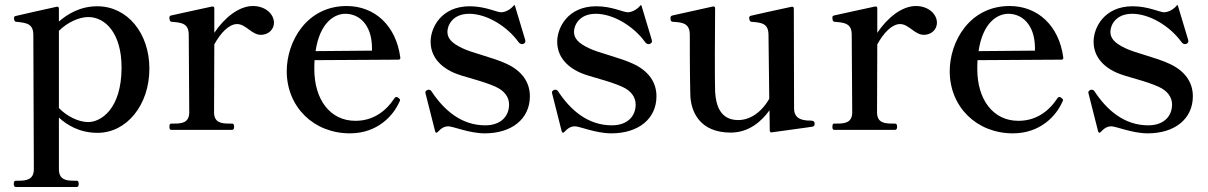

<svg xmlns="http://www.w3.org/2000/svg" viewBox="-20 -518 4819 766"><path d="M368 -493C299 -493 248 -461 215 -432V-484C215 -489 212 -492 206 -491C173 -484 53 -457 42 -454C37 -453 36 -450 36 -446C36 -441 37 -431 45 -431C87 -427 113 -423 113 -378L115 157C115 199 85 203 54 203H43C37 203 35 208 35 216C35 223 37 228 43 228H286C292 228 294 223 294 216C294 208 292 203 286 203H275C244 203 215 199 215 157V-49C246 -20 297 12 369 12C487 12 576 -101 576 -244C576 -386 488 -493 368 -493ZM332 -31C293 -31 247 -54 215 -87V-395C248 -428 295 -450 332 -450C401 -450 465 -384 465 -249C465 -81 381 -31 332 -31Z M989 -494C933 -494 875 -447 835 -387V-485C835 -490 832 -493 826 -492C795 -485 691 -463 666 -457C662 -456 659 -456 657 -453C656 -452 656 -450 656 -447C656 -442 656 -432 665 -431C706 -428 733 -424 733 -379L735 -70C735 -28 705 -25 675 -25H663C657 -25 656 -20 656 -12C656 -5 657 0 663 0H906C912 0 914 -5 914 -12C914 -20 912 -25 906 -25H895C864 -25 834 -28 834 -70L835 -341C861 -388 894 -422 926 -422C961 -422 984 -379 1021 -379C1050 -379 1073 -400 1073 -427C1073 -462 1039 -494 989 -494Z M1570 -127C1568 -129 1565 -131 1562 -131C1559 -131 1556 -130 1553 -125C1517 -71 1466 -36 1398 -36C1296 -36 1234 -122 1234 -242C1234 -255 1234 -267 1235 -278L1570 -280C1575 -280 1578 -283 1577 -289C1560 -416 1475 -494 1363 -494C1203 -494 1124 -352 1124 -234C1124 -91 1232 14 1376 14C1487 14 1550 -58 1573 -111C1575 -114 1576 -116 1576 -119C1576 -122 1573 -125 1570 -127ZM1358 -463C1412 -463 1462 -421 1464 -331V-316L1239 -314C1256 -428 1314 -463 1358 -463Z M1727 8C1740 -6 1752 -14 1769 -14C1788 -14 1852 14 1914 14C2021 14 2094 -43 2094 -134C2094 -192 2060 -236 2002 -263C1947 -289 1865 -306 1824 -326C1782 -346 1765 -365 1765 -391C1765 -415 1784 -463 1852 -463C1923 -463 2004 -412 2048 -351C2050 -348 2052 -346 2055 -344C2057 -343 2060 -342 2062 -342C2064 -342 2066 -342 2068 -343C2074 -346 2076 -349 2076 -353C2076 -354 2076 -357 2075 -360C2071 -374 2044 -464 2035 -493C2034 -499 2031 -499 2028 -494C2015 -479 1995 -469 1979 -469C1962 -469 1916 -493 1854 -493C1739 -493 1698 -406 1698 -352C1698 -296 1732 -254 1790 -228C1828 -211 1906 -196 1959 -171C1992 -156 2011 -131 2011 -101C2011 -55 1979 -18 1916 -18C1820 -18 1751 -79 1702 -153C1699 -158 1695 -160 1691 -160C1689 -160 1687 -160 1685 -159C1680 -157 1677 -153 1677 -149L1678 -144L1716 6C1718 13 1722 13 1727 8Z M2232 8C2245 -6 2257 -14 2274 -14C2293 -14 2357 14 2419 14C2526 14 2599 -43 2599 -134C2599 -192 2565 -236 2507 -263C2452 -289 2370 -306 2329 -326C2287 -346 2270 -365 2270 -391C2270 -415 2289 -463 2357 -463C2428 -463 2509 -412 2553 -351C2555 -348 2557 -346 2560 -344C2562 -343 2565 -342 2567 -342C2569 -342 2571 -342 2573 -343C2579 -346 2581 -349 2581 -353C2581 -354 2581 -357 2580 -360C2576 -374 2549 -464 2540 -493C2539 -499 2536 -499 2533 -494C2520 -479 2500 -469 2484 -469C2467 -469 2421 -493 2359 -493C2244 -493 2203 -406 2203 -352C2203 -296 2237 -254 2295 -228C2333 -211 2411 -196 2464 -171C2497 -156 2516 -131 2516 -101C2516 -55 2484 -18 2421 -18C2325 -18 2256 -79 2207 -153C2204 -158 2200 -160 2196 -160C2194 -160 2192 -160 2190 -159C2185 -157 2182 -153 2182 -149L2183 -144L2221 6C2223 13 2227 13 2232 8Z M3212 -37C3206 -37 3200 -37 3194 -38C3170 -41 3148 -51 3148 -85L3147 -484C3147 -489 3144 -492 3138 -491C3105 -484 2986 -458 2975 -455C2970 -453 2969 -451 2969 -447C2969 -442 2970 -432 2978 -431C3020 -428 3046 -424 3046 -378L3049 -124C3017 -68 2971 -39 2925 -39C2853 -39 2836 -99 2833 -152C2832 -173 2832 -238 2832 -302C2832 -375 2833 -458 2833 -485C2833 -491 2829 -493 2824 -492L2666 -457C2663 -456 2659 -456 2657 -453C2655 -451 2655 -448 2655 -445C2655 -440 2655 -432 2664 -431C2705 -429 2732 -424 2732 -379C2732 -350 2732 -219 2734 -143C2735 -70 2774 11 2895 11C2969 11 3019 -35 3050 -78L3051 2C3051 8 3054 11 3059 10C3093 5 3215 -11 3223 -13C3229 -15 3230 -20 3230 -24C3230 -30 3229 -37 3212 -37Z M3634 -494C3578 -494 3520 -447 3480 -387V-485C3480 -490 3477 -493 3471 -492C3440 -485 3336 -463 3311 -457C3307 -456 3304 -456 3302 -453C3301 -452 3301 -450 3301 -447C3301 -442 3301 -432 3310 -431C3351 -428 3378 -424 3378 -379L3380 -70C3380 -28 3350 -25 3320 -25H3308C3302 -25 3301 -20 3301 -12C3301 -5 3302 0 3308 0H3551C3557 0 3559 -5 3559 -12C3559 -20 3557 -25 3551 -25H3540C3509 -25 3479 -28 3479 -70L3480 -341C3506 -388 3539 -422 3571 -422C3606 -422 3629 -379 3666 -379C3695 -379 3718 -400 3718 -427C3718 -462 3684 -494 3634 -494Z M4215 -127C4213 -129 4210 -131 4207 -131C4204 -131 4201 -130 4198 -125C4162 -71 4111 -36 4043 -36C3941 -36 3879 -122 3879 -242C3879 -255 3879 -267 3880 -278L4215 -280C4220 -280 4223 -283 4222 -289C4205 -416 4120 -494 4008 -494C3848 -494 3769 -352 3769 -234C3769 -91 3877 14 4021 14C4132 14 4195 -58 4218 -111C4220 -114 4221 -116 4221 -119C4221 -122 4218 -125 4215 -127ZM4003 -463C4057 -463 4107 -421 4109 -331V-316L3884 -314C3901 -428 3959 -463 4003 -463Z M4372 8C4385 -6 4397 -14 4414 -14C4433 -14 4497 14 4559 14C4666 14 4739 -43 4739 -134C4739 -192 4705 -236 4647 -263C4592 -289 4510 -306 4469 -326C4427 -346 4410 -365 4410 -391C4410 -415 4429 -463 4497 -463C4568 -463 4649 -412 4693 -351C4695 -348 4697 -346 4700 -344C4702 -343 4705 -342 4707 -342C4709 -342 4711 -342 4713 -343C4719 -346 4721 -349 4721 -353C4721 -354 4721 -357 4720 -360C4716 -374 4689 -464 4680 -493C4679 -499 4676 -499 4673 -494C4660 -479 4640 -469 4624 -469C4607 -469 4561 -493 4499 -493C4384 -493 4343 -406 4343 -352C4343 -296 4377 -254 4435 -228C4473 -211 4551 -196 4604 -171C4637 -156 4656 -131 4656 -101C4656 -55 4624 -18 4561 -18C4465 -18 4396 -79 4347 -153C4344 -158 4340 -160 4336 -160C4334 -160 4332 -160 4330 -159C4325 -157 4322 -153 4322 -149L4323 -144L4361 6C4363 13 4367 13 4372 8Z"/></svg>

Font: Shippori Mincho OTF SemiBold
Style: Regular
Weight: 600
Designer: FONTDASU
Foundry: FONTDASU / Google Inc. / but / Adobe
Version: Version 3.300;hotconv 1.0.109;makeotfexe 2.5.65596